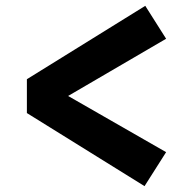

<svg xmlns="http://www.w3.org/2000/svg" viewBox="-20 -648 655 652"><path d="M473.3 -628.2 544.1 -516.4 211.3 -322.1 544.1 -131.3 470.8 -15.9 71.3 -264.1V-379Z"/></svg>

Font: FiraCode Nerd Font Mono
Style: Bold
Weight: 700
Monospace: yes
Designer: Carrois Corporate, Edenspiekermann AG, Nikita Prokopov
Foundry: Carrois Corporate, Edenspiekermann AG, Nikita Prokopov
Version: Version 6.002;Nerd Fonts 3.3.0